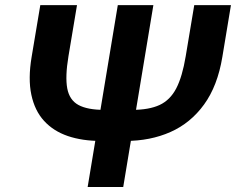

<svg xmlns="http://www.w3.org/2000/svg" viewBox="-20 -748 944 768"><path d="M757 -727.5H903.8L869.4 -520.3Q850.3 -404.5 796.4 -330.2Q742.6 -255.8 661.9 -220Q581.2 -184.2 481.1 -184.2H383.5Q309.3 -184.2 251.5 -203.8Q193.7 -223.5 156.3 -264.4Q118.9 -305.3 105.4 -369Q91.8 -432.6 106.5 -520.3L141.2 -727.5H288L253.8 -522.8Q240.3 -441.3 249 -394.5Q257.8 -347.7 293.8 -328.1Q329.8 -308.5 397.5 -308.5H508.2Q576.2 -308.5 618.4 -328.1Q660.6 -347.7 685 -394.5Q709.3 -441.3 722.8 -522.8ZM451.2 -727.5H593.5L472.9 0H330.6Z"/></svg>

Font: Inter
Style: Italic
Weight: 400
Italic angle: -9.3988°
Designer: Rasmus Andersson
Foundry: rsms
Version: Version 4.001;git-66647c0bb